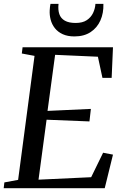

<svg xmlns="http://www.w3.org/2000/svg" viewBox="-26 -992 652 1012"><path d="M-6.5 0 -3 -30.5 69.5 -44 156 -697.5 89 -710 93 -743H569.5L562.5 -581.5H514L490 -693L264.5 -703L224.5 -407.5L453 -418L445.5 -352L219.5 -361L177 -45L454.5 -58L517.5 -187L569.5 -177L526 0ZM366.5 -800Q330 -800 304.5 -811.8Q279 -823.5 263.2 -843.5Q247.5 -863.5 241 -888.2Q234.5 -913 236 -938Q236.5 -948.5 237.5 -956.2Q238.5 -964 240 -971.5H282.5Q279 -940 286.8 -917.5Q294.5 -895 315.8 -883Q337 -871 372.5 -871Q409.5 -871 431.5 -885.8Q453.5 -900.5 464.5 -923.5Q475.5 -946.5 477 -971.5H519Q520.5 -923 503.2 -884.2Q486 -845.5 451.5 -822.8Q417 -800 366.5 -800Z"/></svg>

Font: Merriweather 72pt
Style: Italic
Weight: 400
Italic angle: -7.8°
Version: Version 2.101